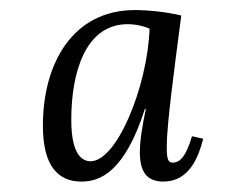

<svg xmlns="http://www.w3.org/2000/svg" viewBox="-20 -736 442 376"><path d="M265.6 -522.5C258.8 -490.2 253.9 -461.4 253.9 -437.5C253.9 -402.3 265.6 -380.4 299.8 -380.4C350.6 -380.4 368.7 -428.2 377.9 -464.4L356 -469.2C342.8 -424.3 329.6 -417.5 317.9 -417.5C306.6 -417.5 306.6 -432.6 306.6 -450.7C306.6 -491.7 321.8 -604.5 335 -705.6C307.6 -712.4 270 -716.3 244.6 -716.3C120.6 -716.3 64 -609.4 64 -490.2C64 -410.6 93.8 -380.4 139.6 -380.4C174.8 -380.4 223.6 -397.5 263.7 -522.5ZM224.6 -688.5C244.6 -689.5 262.7 -684.6 272.9 -679.7C269 -566.4 207 -413.6 153.8 -420.4C132.8 -423.3 119.6 -447.3 119.6 -501.5C119.6 -595.7 147.9 -684.6 224.6 -688.5Z"/></svg>

Font: Lora Italic
Style: Regular
Weight: 400
Italic angle: -3°
Designer: Olga Karpushina, Alexei Vanyashin
Foundry: Cyreal
Version: Version 1.011;PS 001.011;hotconv 1.0.70;makeotf.lib2.5.58329